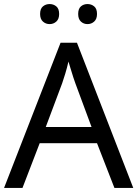

<svg xmlns="http://www.w3.org/2000/svg" viewBox="-20 -928 679 948"><path d="M545 0 459 -221H176L91 0H0L279 -717H360L638 0ZM352 -517Q349 -525 342 -546Q335 -567 328.5 -589.5Q322 -612 318 -624Q311 -593 302 -563.5Q293 -534 287 -517L206 -301H432ZM178 -859Q178 -885 192 -896.5Q206 -908 225 -908Q244 -908 258 -896.5Q272 -885 272 -859Q272 -834 258 -821.5Q244 -809 225 -809Q206 -809 192 -821.5Q178 -834 178 -859ZM366 -859Q366 -885 379.5 -896.5Q393 -908 412 -908Q431 -908 445 -896.5Q459 -885 459 -859Q459 -834 445 -821.5Q431 -809 412 -809Q393 -809 379.5 -821.5Q366 -834 366 -859Z"/></svg>

Font: Noto Sans
Style: Regular
Weight: 400
Designer: Monotype Design Team
Foundry: Monotype Imaging Inc.
Version: Version 2.007